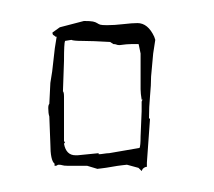

<svg xmlns="http://www.w3.org/2000/svg" viewBox="-20 -414 204 183"><path d="M111 -392Q106 -392 97.5 -391Q89 -390 82 -390Q77 -390 75.5 -390.5Q74 -391 72.5 -392Q71 -393 68.5 -393.5Q66 -394 60 -394L37 -388L30 -383Q30 -381 31 -380.5Q32 -380 33 -379H34Q32 -368 31 -357Q30 -346 28 -335L27 -315Q26 -314 26 -311Q26 -306 27 -303L28 -277Q28 -261 32 -258V-256H33Q34 -256 34.5 -256.5Q35 -257 36 -257Q38 -257 39.5 -256.5Q41 -256 44 -256H63L73 -253Q72 -253 76.5 -253.5Q81 -254 86.5 -255Q92 -256 96.5 -256.5Q101 -257 101 -257L112 -254L115 -251L116 -253Q118 -255 120 -255V-259L123 -301H122Q122 -312 123 -322.5Q124 -333 124 -341L126 -363L128 -376L127 -379Q121 -392 111 -392ZM114 -284Q114 -275 113 -273L84 -268Q82 -268 79 -267.5Q76 -267 74 -267V-268L54 -266H52Q43 -266 41 -277Q42 -278 42 -279H41V-281V-301V-322Q41 -326 40 -327L41 -356Q41 -373 42 -375L48 -376Q50 -375 59 -375Q68 -375 85 -374L88 -372Q90 -372 91 -371.5Q92 -371 94 -371Q101 -372 105.5 -372Q110 -372 112 -372Q112 -373 114 -363V-335Q114 -333 114 -329Q114 -325 115 -319H116Q115 -318 115 -317V-308Z"/></svg>

Font: Londrina Sketch
Style: Regular
Weight: 400
Designer: Marcelo Magalhaes
Foundry: Marcelo Magalhães
Version: Version 1.002